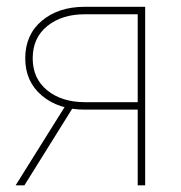

<svg xmlns="http://www.w3.org/2000/svg" viewBox="-20 -556 542 576"><path d="M415.5 0H393.1V-513.2H234.9Q165.5 -513.2 121.8 -477.8Q78.1 -442.4 78.1 -380.9Q78.1 -320.3 121.8 -284.9Q165.5 -249.5 234.9 -249.5H403.8V-227.1H234.4Q155.3 -227.1 105.5 -269.3Q55.7 -311.5 55.7 -380.9Q55.7 -451.7 105.5 -493.7Q155.3 -535.6 234.4 -535.6H415.5ZM53.2 0H26.9L178.7 -242.7H204.6Z"/></svg>

Font: Inter 20pt Thin
Style: Regular
Weight: 250
Version: Version 4.001;git-66647c0bb